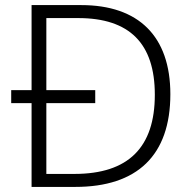

<svg xmlns="http://www.w3.org/2000/svg" viewBox="-20 -734 751 754"><path d="M299 -714H104V-380H24V-329H104V0H276C519 0 649 -124 649 -364C649 -592 524 -714 299 -714ZM287 -663C489 -663 588 -563 588 -362C588 -155 484 -51 272 -51H162V-329H354V-380H162V-663Z"/></svg>

Font: Noto Sans Meetei Mayek Light
Style: Regular
Weight: 300
Designer: Monotype Design Team and Neelakash Kshetrimayum
Foundry: Monotype Imaging Inc.
Version: Version 2.002